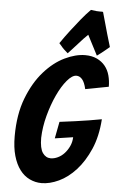

<svg xmlns="http://www.w3.org/2000/svg" viewBox="-66 -1060 700 1129"><g transform="rotate(5 284.0 -496.0)"><path d="M223 24Q186 24 152.5 8Q119 -8 94.5 -40.5Q70 -73 56 -122Q42 -171 42 -237Q42 -366 79 -462Q116 -558 172.5 -622Q229 -686 293.5 -717Q358 -748 414 -748Q454 -748 483.5 -734Q513 -720 532 -696.5Q551 -673 559.5 -641.5Q568 -610 568 -575L431 -549Q422 -589 407 -606Q392 -623 373 -623Q348 -623 318 -587.5Q288 -552 262 -496Q236 -440 218 -373Q200 -306 198 -241Q198 -179 216.5 -152.5Q235 -126 264 -126Q284 -126 305.5 -136Q327 -146 344 -164.5Q361 -183 372.5 -207.5Q384 -232 385 -261L278 -245L297 -344Q344 -350 389 -356Q427 -361 469.5 -368Q512 -375 544 -381Q537 -279 504 -203.5Q471 -128 424.5 -77Q378 -26 324.5 -1Q271 24 223 24ZM310 -750Q297 -761 287 -770.5Q277 -780 271 -788Q262 -797 256 -805Q284 -846 314 -885Q339 -918 368.5 -954Q398 -990 424 -1016Q463 -1010 478.5 -1011Q494 -1012 496 -1010Q504 -983 513.5 -948Q523 -913 532 -882Q543 -845 554 -808Q542 -798 530 -788Q520 -779 507 -769.5Q494 -760 482 -751L421 -869Q410 -859 395 -843Q380 -827 365 -810Q350 -793 335 -777Q320 -761 310 -750Z"/></g></svg>

Font: Bangers
Style: Regular
Weight: 400
Designer: vernon adams
Foundry: Vernon Adams
Version: Version 2.000